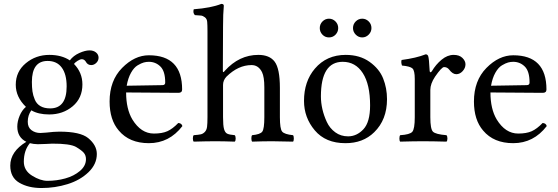

<svg xmlns="http://www.w3.org/2000/svg" viewBox="-20 -718 2839 976"><path d="M318.8 -278.8Q318.8 -340.8 293.9 -374.5Q269 -408.2 222.2 -408.2Q142.1 -408.2 142.1 -301.8Q142.1 -273.9 145 -253.4Q147.9 -232.9 157 -211.4Q166 -189.9 185.5 -178.5Q205.1 -167 234.9 -167Q318.8 -167 318.8 -278.8ZM131.8 9.8Q101.1 46.9 101.1 104Q101.1 148.9 143.1 175Q185.1 201.2 221.2 201.2Q268.1 201.2 312 189Q356 176.8 386.5 150.9Q417 125 417 90.8Q417 71.8 406 58.8Q395 45.9 366.2 28.8Q335.4 11.7 245.1 12.2Q240.2 12.2 215.1 13.7Q189.9 15.1 171.9 15.1Q149.9 14.6 131.8 9.8ZM443.8 -387.2Q424.8 -387.2 416 -404.8Q408.2 -417 396 -417Q387.2 -417 374.5 -408.9Q361.8 -400.9 356 -393.1Q398.9 -349.1 398.9 -289.1Q398.9 -219.2 349.4 -177.7Q299.8 -136.2 230 -136.2Q174.8 -136.2 139.2 -157.2Q121.1 -132.3 121.1 -99.1Q121.1 -70.3 140.1 -56.2Q159.2 -42 185.1 -42L214.8 -43.9Q254.9 -48.8 282.2 -48.8Q388.2 -48.8 428.2 -16.1Q472.2 20 472.2 64.9Q472.2 116.7 429.7 157.5Q387.2 198.2 323.5 218Q259.8 237.8 190.9 237.8Q124 237.8 78.1 210.9Q32.2 184.1 32.2 124Q32.2 52.2 113.8 2.9Q67.9 -20 67.9 -74.2Q67.9 -101.1 79.8 -129.6Q91.8 -158.2 111.8 -174.8Q60.1 -224.6 60.1 -287.1Q60.1 -354 111.1 -396.5Q162.1 -439 231 -439Q293 -439 335 -411.1Q353 -435.1 383.1 -448.5Q413.1 -461.9 435.1 -461.9Q455.1 -461.9 468 -451.4Q481 -440.9 481 -424.8Q481 -409.7 469.5 -398.4Q458 -387.2 443.8 -387.2Z M624 -282.2 805.2 -285.2Q820.3 -285.2 819.8 -298.8Q819.8 -356 795.4 -379.9Q771 -403.8 736.8 -403.8Q723.6 -403.8 710.9 -400.4Q698.2 -397 679.7 -386Q661.1 -375 646 -348.1Q630.9 -321.3 624 -282.2ZM886.2 -92.8Q903.3 -91.8 907.2 -77.1Q840.3 9.8 736.8 9.8Q637.7 9.8 584 -54.2Q537.1 -108.4 537.1 -202.1Q537.1 -308.1 600.6 -372.6Q664.1 -437 736.8 -437Q905.8 -437 905.8 -263.2Q905.8 -246.1 887.2 -246.1L621.1 -248Q621.1 -164.1 652.8 -110.8Q696.8 -39.1 762.2 -39.1Q804.2 -39.1 830.8 -51Q857.4 -63 886.2 -92.8Z M1113.8 -286.1V-122.1Q1113.8 -79.6 1118.9 -61.8Q1124 -43.9 1134.8 -38.6Q1145.5 -33.2 1173.3 -30.8Q1177.7 -26.4 1178 -14.4Q1178.2 -2.4 1173.3 2Q1117.2 0 1074.7 0Q1030.8 0 964.8 2Q960.4 -2.4 960.4 -14.4Q960.4 -26.4 964.8 -30.8Q989.7 -32.7 1000.7 -35.2Q1011.7 -37.6 1021 -47.1Q1030.3 -56.6 1032.5 -73.2Q1034.7 -89.8 1034.7 -122.1V-559.1Q1034.7 -591.3 1033.2 -607.2Q1031.7 -623 1020.8 -630.6Q1009.8 -638.2 1003.7 -638.7Q997.6 -639.2 970.7 -641.1Q959.5 -652.3 964.8 -670.9Q1053.7 -677.7 1105 -698.2Q1118.2 -698.2 1117.7 -688Q1113.8 -647.9 1113.8 -583L1112.8 -357.9Q1112.8 -345.7 1121.1 -356Q1122.1 -357.4 1122.6 -357.9Q1195.8 -439 1293 -439Q1350.1 -439 1376 -404.8Q1402.8 -369.6 1402.8 -271V-122.1Q1402.8 -63 1414.3 -49.1Q1425.8 -35.2 1469.7 -30.8Q1473.6 -25.9 1473.6 -13.9Q1473.6 -2 1469.7 2Q1403.8 0 1363.8 0Q1317.9 0 1261.7 2Q1257.8 -2.9 1257.8 -14.9Q1257.8 -26.9 1261.7 -30.8Q1302.7 -34.7 1313.2 -48.8Q1323.7 -63 1323.7 -122.1V-273.9Q1323.7 -327.1 1312 -351.1Q1293.9 -387.2 1258.8 -387.2Q1190.9 -387.2 1130.9 -328.1Q1113.8 -309.6 1113.8 -286.1Z M1605.5 -575.2Q1605.5 -595.2 1619.4 -609.1Q1633.3 -623 1652.3 -623Q1671.4 -623 1685.3 -609.1Q1699.2 -595.2 1699.2 -575.2Q1699.2 -556.2 1685.8 -542Q1672.4 -527.8 1652.3 -527.8Q1632.3 -527.8 1618.9 -542Q1605.5 -556.2 1605.5 -575.2ZM1774.4 -575.2Q1774.4 -595.2 1788.3 -609.1Q1802.2 -623 1821.3 -623Q1840.3 -623 1854.2 -609.1Q1868.2 -595.2 1868.2 -575.2Q1868.2 -556.2 1854.2 -542Q1840.3 -527.8 1821.3 -527.8Q1802.2 -527.8 1788.3 -542Q1774.4 -556.2 1774.4 -575.2ZM1525.4 -205.1Q1525.4 -304.2 1580.6 -369.1Q1640.1 -439 1737.3 -439Q1809.1 -439 1858.6 -403.6Q1908.2 -368.2 1927.7 -319.1Q1947.3 -270 1947.3 -213.9Q1947.3 -109.4 1882.3 -45.9Q1825.2 10.3 1735.4 9.8Q1635.3 9.8 1580.3 -55.2Q1525.4 -120.1 1525.4 -205.1ZM1722.2 -403.8Q1611.3 -403.8 1611.3 -228Q1611.3 -195.8 1618.9 -162.8Q1626.5 -129.9 1641.4 -97.9Q1656.2 -65.9 1684.3 -45.4Q1712.4 -24.9 1749.5 -24.9Q1793.5 -24.9 1827.4 -61Q1861.3 -97.2 1861.3 -182.1Q1861.3 -289.1 1824.2 -346.4Q1787.1 -403.8 1722.2 -403.8Z M2164.1 -357.9Q2164.1 -353 2167.2 -351.1Q2170.4 -349.1 2175.3 -356Q2195.3 -390.1 2224.9 -414.6Q2254.4 -439 2286.1 -439Q2314.9 -439 2330.6 -423.6Q2346.2 -408.2 2346.2 -391.1Q2346.2 -372.1 2331.8 -356.4Q2317.4 -340.8 2299.3 -340.8Q2280.8 -340.8 2263.2 -364.3Q2253.4 -377 2237.3 -377Q2225.1 -377 2191.4 -328.1Q2167.5 -292 2167.5 -261.2V-122.1Q2167.5 -62 2180.9 -48.6Q2194.3 -35.2 2249.5 -30.8Q2254.4 -25.9 2254.4 -13.9Q2254.4 -2 2249.5 2Q2179.7 0 2128.4 0Q2084.5 0 2014.2 2Q2010.3 -2 2010.3 -13.9Q2010.3 -25.9 2014.2 -30.8Q2063 -33.7 2075.7 -47.9Q2088.4 -62 2088.4 -122.1V-316.9Q2088.4 -358.9 2076.9 -369.9Q2065.4 -380.9 2023.4 -384.8Q2017.6 -401.9 2021.5 -413.1Q2095.7 -422.9 2144 -441.9Q2151.9 -441.9 2156.2 -434.1Q2161.1 -421.9 2164.1 -357.9Z M2476.1 -282.2 2657.2 -285.2Q2672.4 -285.2 2671.9 -298.8Q2671.9 -356 2647.5 -379.9Q2623 -403.8 2588.9 -403.8Q2575.7 -403.8 2563 -400.4Q2550.3 -397 2531.7 -386Q2513.2 -375 2498 -348.1Q2482.9 -321.3 2476.1 -282.2ZM2738.3 -92.8Q2755.4 -91.8 2759.3 -77.1Q2692.4 9.8 2588.9 9.8Q2489.7 9.8 2436 -54.2Q2389.2 -108.4 2389.2 -202.1Q2389.2 -308.1 2452.6 -372.6Q2516.1 -437 2588.9 -437Q2757.8 -437 2757.8 -263.2Q2757.8 -246.1 2739.3 -246.1L2473.1 -248Q2473.1 -164.1 2504.9 -110.8Q2548.8 -39.1 2614.3 -39.1Q2656.2 -39.1 2682.9 -51Q2709.5 -63 2738.3 -92.8Z"/></svg>

Font: Linux Libertine
Style: Regular
Weight: 400
Designer: Philipp H. Poll
Foundry: Philipp H. Poll
Version: Version 5.3.0 ; ttfautohint (v0.9)